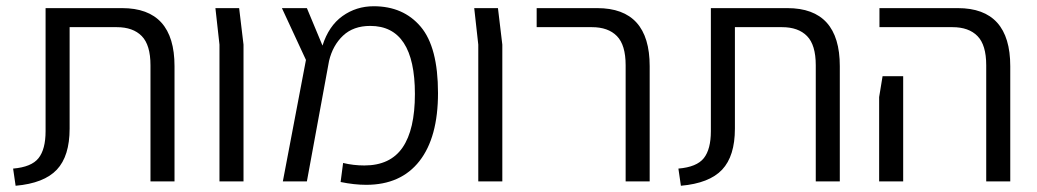

<svg xmlns="http://www.w3.org/2000/svg" viewBox="-20 -581 3322 615"><path d="M22 -41Q81 -46 103.5 -74.5Q126 -103 126 -161V-555H371Q539 -555 539 -369V0H462V-372Q462 -437 434 -465.5Q406 -494 354 -494H203V-169Q203 -81 162 -37.5Q121 6 30 14Z M683 -438 670 -555H746L760 -438V0H683Z M1153 11Q1115 11 1071 2L1079 -59Q1112 -51 1147 -51Q1230 -51 1269.5 -108.5Q1309 -166 1309 -280Q1309 -498 1166 -498Q1112 -498 1079 -467Q1046 -436 1034 -386L963 0H886L960 -389L883 -555H963L1013 -435Q1033 -498 1077 -529.5Q1121 -561 1177 -561Q1272 -561 1327.5 -495.5Q1383 -430 1383 -283Q1383 -141 1323.5 -65Q1264 11 1153 11Z M1512 -438 1499 -555H1575L1589 -438V0H1512Z M1984 -372Q1984 -437 1956 -465.5Q1928 -494 1876 -494H1699V-555H1893Q2061 -555 2061 -369V0H1984Z M2153 -41Q2212 -46 2234.5 -74.5Q2257 -103 2257 -161V-555H2502Q2670 -555 2670 -369V0H2593V-372Q2593 -437 2565 -465.5Q2537 -494 2485 -494H2334V-169Q2334 -81 2293 -37.5Q2252 6 2161 14Z M3139 -372Q3139 -437 3111 -465.5Q3083 -494 3031 -494H2797V-555H3048Q3216 -555 3216 -369V0H3139ZM2796 -270 2807 -337H2873V0H2796Z"/></svg>

Font: Assistant-zap
Style: zap
Weight: 400
Designer: Hebrew By Ben Nathan, Latin by Paul Hunt
Version: Version 2.001